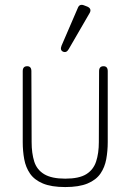

<svg xmlns="http://www.w3.org/2000/svg" viewBox="-20 -746 537 777"><path d="M244 11Q188 11 153.5 -3.5Q119 -18 101.5 -43.5Q84 -69 78 -102Q72 -135 72 -171V-458Q72 -478 90 -478Q107 -478 107 -458L108 -171Q108 -126 118.5 -92.5Q129 -59 159 -41Q189 -23 244 -23Q300 -23 329 -41Q358 -59 369 -92.5Q380 -126 380 -171L381 -458Q381 -478 399 -478Q416 -478 416 -458V-171Q416 -135 410 -102Q404 -69 386.5 -43.5Q369 -18 334.5 -3.5Q300 11 244 11ZM258 -547Q249 -531 235 -537Q222 -543 229 -561L295 -714Q302 -732 321 -724L334 -719Q353 -710 342 -692Z"/></svg>

Font: Zen Maru Gothic Light
Style: Regular
Weight: 300
Designer: Yoshimichi Ohira
Foundry: Positype
Version: Version 1.001